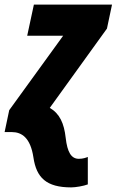

<svg xmlns="http://www.w3.org/2000/svg" viewBox="-62 -573 506 833"><path d="M247 240C266 240 301 234 319 227V108C311 111 299 116 280 116C247 116 230 87 223 25C216 -38 197 -80 154 -105L402 -449L424 -553H85L56 -418H212L-22 -95L-42 0H-11C32 0 70 24 83 110C96 198 139 240 247 240Z"/></svg>

Font: Noto Sans ExtraCondensed Black
Style: Italic
Weight: 900
Width: 2
Italic angle: -12°
Designer: Monotype Design Team
Foundry: Monotype Imaging Inc.
Version: Version 2.013